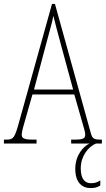

<svg xmlns="http://www.w3.org/2000/svg" viewBox="-22 -734 541 982"><path d="M-2 0H165V-20H143C100 -20 89 -28 89 -46C89 -61 101 -101 109 -128L144 -251H358L398 -111C405 -86 414 -58 414 -48C414 -27 406 -20 362 -20H342V0H436C405 14 363 59 363 130C363 200 398 228 442 228C463 228 475 224 491 215V189C473 200 461 203 443 203C411 203 391 180 391 127C391 64 430 16 469 0H499V-20H492C458 -20 450 -25 442 -55L259 -714H244L74 -104C54 -32 47 -20 13 -20H-2ZM152 -276 214 -509C229 -567 245 -619 251 -653C259 -620 272 -570 293 -493L352 -276Z"/></svg>

Font: Noto Serif Bengali ExtraCondensed Thin
Style: Regular
Weight: 100
Width: 2
Designer: Juan Bruce, Universal Thirst, Indian Type Foundry and the Monotype Design Team.
Foundry: Monotype Imaging Inc.
Version: Version 2.003